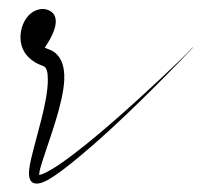

<svg xmlns="http://www.w3.org/2000/svg" viewBox="-20 -265 458 436"><path d="M76.9 -244.6C35 -244 13.3 -183.9 35.1 -147.4C44.3 -131.9 60.4 -121.2 77.8 -115.2C86.9 -112 88.5 -100.1 88.6 -83.8C88.9 -34.9 62.4 45.2 52 90.3C47.2 111.1 34.3 159.2 70.8 151C75.7 149.9 81.2 147.5 86.7 144.6C97.9 138.6 111.9 129 127.1 117.3C213.6 50.8 318.4 -53.6 390.4 -127.9C404 -141.9 412.7 -151.2 417.7 -156.6C417.8 -156.6 417.8 -156.7 417.8 -156.8C417.8 -157 417.6 -157.2 417.4 -157.2C417.3 -157.2 417.2 -157.1 417.2 -157.1C398.1 -136.6 371.7 -111.9 344.9 -86.7C287 -32.4 187.1 58.6 118.7 105.7C103 116.5 89.5 124.6 79.2 129C74.8 130.9 71.3 131.9 68.8 132.3C69.8 120.5 72.8 112.2 77.5 97.2C92.3 50.6 123.1 -28.8 125.9 -82.9C127.6 -117.9 116.5 -144.1 90.8 -153C87.5 -154.1 84.5 -155.5 81.7 -157C92.4 -172.2 128.3 -227.9 88.1 -242.7C84.3 -244.1 80.6 -244.6 77.1 -244.6C77.1 -244.6 77 -244.6 76.9 -244.6Z"/></svg>

Font: Sinatra
Style: Regular
Weight: 400
Designer: Fahmi
Version: Version 0.1